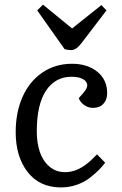

<svg xmlns="http://www.w3.org/2000/svg" viewBox="-20 -797 529 831"><path d="M141.1 -752 166 -776.9 292 -673.8 418.9 -774.9 440.9 -752 333 -610.8Q310.1 -580.1 288.1 -580.1Q277.3 -580.1 259.8 -584ZM292 -521Q358.4 -521 401.1 -486.6Q443.8 -452.1 443.8 -394Q443.8 -365.2 427.5 -347.7Q411.1 -330.1 382.8 -330.1Q362.3 -330.1 345.2 -341.8Q328.1 -353.5 320.8 -372.1L341.8 -396Q360.8 -418 356.9 -433.3Q353 -448.7 334.7 -456.8Q316.4 -464.8 290 -464.8Q219.2 -464.8 179.2 -404.8Q139.2 -344.7 139.2 -228Q139.2 -178.7 152.3 -139.6Q165.5 -100.6 193.8 -76.2Q222.2 -51.8 262.2 -51.8Q317.9 -51.8 372.6 -102.1Q379.4 -108.4 399.9 -128.9L435.1 -92.8Q423.3 -77.1 408.4 -62Q393.6 -46.9 369.4 -27.8Q345.2 -8.8 312.5 2.7Q279.8 14.2 244.1 14.2Q151.4 14.2 99.6 -52.5Q47.9 -119.1 47.9 -225.1Q47.9 -310.5 77.6 -377.7Q107.4 -444.8 163.3 -482.9Q219.2 -521 292 -521Z"/></svg>

Font: Literata Book
Style: Italic
Weight: 400
Italic angle: -3°
Designer: Latin by Veronika Burian and Jose Scaglione. Greek by Irene Vlachou. Cyrillic by Vera Evstafieva
Foundry: TypeTogether
Version: Version 1.003;PS 001.003;hotconv 1.0.88;makeotf.lib2.5.64775